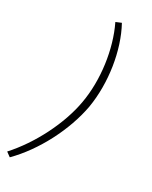

<svg xmlns="http://www.w3.org/2000/svg" viewBox="-258 -762 773 977"><g transform="rotate(30 128.5 -274.0)"><path d="M145 -713 114 -700C175 -575 198 -405 173 -265C149 -125 67 36 -33 146L-7 165C101 57 188 -111 215 -262C240 -412 213 -589 145 -713Z"/></g></svg>

Font: Fixel Display 20240404 ExLight
Style: Italic
Weight: 200
Italic angle: -10°
Designer: AlfaBravo + MacPaw
Foundry: Kyrylo Tkachov, Marchela Mozhyna, Serhii Makarenko, Maria Weinstein, Zakhar Kryvoshyya
Version: Version 1.211;Glyphs 3.2 (3225)